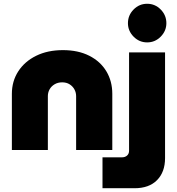

<svg xmlns="http://www.w3.org/2000/svg" viewBox="-20 -796 939 1019"><path d="M43 0V-298Q43 -365 77 -417.5Q111 -470 172 -500Q233 -530 314 -530Q395 -530 454 -500Q513 -470 544.5 -417.5Q576 -365 576 -298V0H384V-286Q384 -305 375 -321.5Q366 -338 349.5 -348.5Q333 -359 310 -359Q287 -359 269.5 -348.5Q252 -338 243 -321.5Q234 -305 234 -286V0ZM524 203V39H627Q644 39 654.5 29.5Q665 20 665 4V-518H856V43Q856 117 813.5 160Q771 203 694 203ZM761 -571Q719 -571 689 -601.5Q659 -632 659 -673Q659 -715 689 -745.5Q719 -776 761 -776Q803 -776 833 -745.5Q863 -715 863 -673Q863 -632 833 -601.5Q803 -571 761 -571Z"/></svg>

Font: MuseoModerno Thin Black
Style: Regular
Weight: 900
Version: Version 1.002